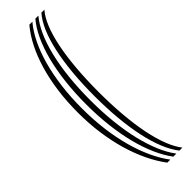

<svg xmlns="http://www.w3.org/2000/svg" viewBox="-336 -792 984 984"><g transform="rotate(-45 156.0 -300.0)"><path d="M173 200Q140 156.2 113.6 101.2Q87.2 46.2 68.5 -18.1Q49.8 -82.5 39.9 -154.8Q30 -227 30 -305Q30 -385.8 39.9 -458.5Q49.8 -531.2 68.5 -594.4Q87.2 -657.5 113.6 -709.4Q140 -761.2 173 -800H194.8Q163.8 -763.5 138.9 -712.8Q114 -662 96.4 -598.9Q78.8 -535.8 69.4 -461.9Q60 -388 60 -305Q60 -224.5 69.4 -151Q78.8 -77.5 96.4 -13.1Q114 51.2 138.9 105Q163.8 158.8 194.8 200ZM216.5 200Q187.2 161.2 163.9 108.8Q140.5 56.2 124 -8.1Q107.5 -72.5 98.8 -147.2Q90 -222 90 -305Q90 -390 98.8 -465.1Q107.5 -540.2 124 -603.4Q140.5 -666.5 163.9 -716.1Q187.2 -765.8 216.5 -800H238.5Q211 -768 189.1 -719.5Q167.2 -671 151.8 -607.8Q136.2 -544.5 128.1 -468.4Q120 -392.2 120 -305Q120 -219.5 128.1 -143.5Q136.2 -67.5 151.8 -3.1Q167.2 61.2 189.1 112.5Q211 163.8 238.5 200ZM260.2 200Q233.8 166.2 213.1 116.2Q192.5 66.2 178.5 1.9Q164.5 -62.5 157.2 -139.8Q150 -217 150 -305Q150 -394.5 157.2 -471.8Q164.5 -549 178.5 -612.2Q192.5 -675.5 213.1 -722.9Q233.8 -770.2 260.2 -800H282Q257.5 -772.5 238.5 -726.1Q219.5 -679.8 206.5 -616.6Q193.5 -553.5 186.8 -475.1Q180 -396.8 180 -305Q180 -214.5 186.8 -136Q193.5 -57.5 206.5 7Q219.5 71.5 238.5 120.1Q257.5 168.8 282 200Z"/></g></svg>

Font: Big Shoulders Inline Display Thin Black
Style: Regular
Weight: 900
Version: Version 2.002